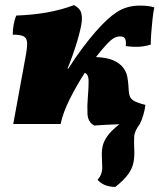

<svg xmlns="http://www.w3.org/2000/svg" viewBox="-20 -487 626 754"><path d="M32 0 80 -262Q87 -298 86.5 -317.5Q86 -337 73.5 -344Q61 -351 30 -351Q30 -369 33.5 -389.5Q37 -410 44 -426Q106 -428 163.5 -438Q221 -448 271 -467Q294 -454 298.5 -438Q303 -422 301 -402Q298 -375 283 -324.5Q268 -274 245 -217H248Q275 -260 304 -298.5Q333 -337 355 -362Q401 -415 439.5 -440Q478 -465 530 -465Q565 -465 586 -458Q582 -440 579 -412.5Q576 -385 574 -358Q572 -331 572 -312Q551 -305 527.5 -303.5Q504 -302 474 -306Q476 -327 471 -335.5Q466 -344 451 -344Q440 -344 428.5 -338Q417 -332 400 -314Q381 -294 357 -263Q401 -261 426 -249.5Q451 -238 463.5 -221.5Q476 -205 479.5 -187.5Q483 -170 484 -155Q485 -127 488.5 -113Q492 -99 506 -91Q520 -83 551 -75Q549 -56 542.5 -34.5Q536 -13 529 0Q474 0 432.5 1.5Q391 3 350 6Q325 -8 323.5 -40Q322 -72 325 -106Q328 -141 328 -168Q328 -195 313 -201Q281 -152 254 -98Q227 -44 218 0ZM433 247Q388 247 363 219Q382 198 381.5 170.5Q381 143 380 125Q379 102 384.5 81.5Q390 61 409 38Q428 15 467 -12L529 0Q508 28 507 49.5Q506 71 507 94Q509 125 504.5 149.5Q500 174 483.5 197Q467 220 433 247Z"/></svg>

Font: Vollkorn Black
Style: Italic
Weight: 900
Italic angle: -11°
Designer: Friedrich Althausen
Foundry: Friedrich Althausen
Version: Version 5.000; ttfautohint (v1.8.3)